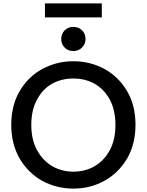

<svg xmlns="http://www.w3.org/2000/svg" viewBox="-20 -1111 872 1141"><path d="M231.4 -36.1Q147.5 -83 96.7 -168.9Q46.9 -254.9 46.9 -369.1Q46.9 -484.4 96.7 -569.3Q147.5 -655.3 231.4 -701.2Q277.3 -725.6 327.1 -737.3Q370.1 -747.1 416 -747.1Q515.6 -747.1 600.6 -701.2Q684.6 -655.3 735.4 -569.3Q785.2 -484.4 785.2 -369.1Q785.2 -254.9 735.4 -168.9Q684.6 -83 599.6 -36.1Q515.6 9.8 416 9.8Q316.4 9.8 231.4 -36.1ZM542 -123Q598.6 -156.2 632.8 -218.8Q666 -281.2 666 -368.2Q666 -456.1 632.8 -518.6Q598.6 -581.1 542 -613.3Q486.3 -644.5 416 -644.5Q345.7 -644.5 289.1 -613.3Q232.4 -581.1 199.2 -517.6Q166 -456.1 166 -368.2Q166 -281.2 200.2 -218.8Q234.4 -156.2 291 -123Q348.6 -90.8 416 -90.8Q485.4 -90.8 542 -123ZM364.3 -828.1Q343.8 -848.6 343.8 -878.9Q343.8 -910.2 364.3 -930.7Q384.8 -951.2 416 -951.2Q447.3 -951.2 467.8 -930.7Q488.3 -910.2 488.3 -878.9Q488.3 -848.6 466.8 -828.1Q446.3 -807.6 416 -807.6Q384.8 -807.6 364.3 -828.1ZM247.1 -1090.8Q331.1 -1090.8 585 -1090.8Q585 -1070.3 585 -1007.8Q543 -1007.8 416 -1007.8Q374 -1007.8 247.1 -1007.8Q247.1 -1028.3 247.1 -1090.8Z"/></svg>

Font: Alata=Ham
Style: Regular
Weight: 400
Designer: Spyros Zevelakis, Eben Sorkin
Version: Version 1.004